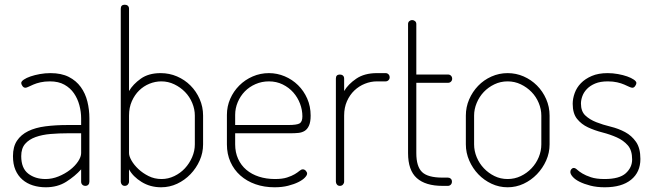

<svg xmlns="http://www.w3.org/2000/svg" viewBox="-20 -788 2773 814"><path d="M194 -478Q240 -478 271.5 -462Q303 -446 322.5 -419Q342 -392 350.5 -357.5Q359 -323 359 -286V-18Q359 -10 354.5 -5Q350 0 342 0Q334 0 329 -5Q324 -10 324 -18V-70Q298 -41 261 -17.5Q224 6 174 6Q145 6 119.5 -2Q94 -10 75 -26.5Q56 -43 45.5 -67.5Q35 -92 35 -126Q35 -166 52 -191.5Q69 -217 99.5 -232Q130 -247 173 -252.5Q216 -258 268 -258H324V-286Q324 -314 316.5 -342Q309 -370 293.5 -392.5Q278 -415 253 -429Q228 -443 192 -443Q169 -443 151.5 -439Q134 -435 121.5 -429.5Q109 -424 100.5 -420Q92 -416 88 -416Q80 -416 75 -423.5Q70 -431 70 -436Q70 -443 81 -450.5Q92 -458 109.5 -464Q127 -470 149 -474Q171 -478 194 -478ZM324 -223H269Q230 -223 194.5 -220Q159 -217 131 -207Q103 -197 86.5 -178Q70 -159 70 -126Q70 -75 99.5 -52Q129 -29 173 -29Q201 -29 228 -40Q255 -51 276.5 -67.5Q298 -84 311 -103.5Q324 -123 324 -139Z M509 -768Q517 -768 522 -763.5Q527 -759 527 -751V-402Q544 -431 577 -454.5Q610 -478 661 -478Q698 -478 730.5 -464Q763 -450 787.5 -425.5Q812 -401 826.5 -368Q841 -335 841 -298V-176Q841 -140 826.5 -107.5Q812 -75 787.5 -49.5Q763 -24 731 -9Q699 6 663 6Q617 6 580.5 -16.5Q544 -39 527 -70V-18Q527 -11 522 -5.5Q517 0 509 0Q501 0 496.5 -5.5Q492 -11 492 -18V-751Q492 -768 509 -768ZM806 -298Q806 -325 795 -351.5Q784 -378 764.5 -398Q745 -418 719 -430.5Q693 -443 664 -443Q638 -443 613.5 -433Q589 -423 570 -404.5Q551 -386 539 -359Q527 -332 527 -298V-139Q527 -126 537.5 -107.5Q548 -89 566.5 -71.5Q585 -54 610 -41.5Q635 -29 665 -29Q693 -29 719 -41.5Q745 -54 764 -74.5Q783 -95 794.5 -121.5Q806 -148 806 -176Z M1120 -478Q1155 -478 1187 -464.5Q1219 -451 1243.5 -427Q1268 -403 1282.5 -370Q1297 -337 1297 -298Q1297 -271 1290 -255.5Q1283 -240 1271.5 -233Q1260 -226 1245 -224.5Q1230 -223 1214 -223H977V-176Q977 -142 989.5 -114.5Q1002 -87 1024.5 -68Q1047 -49 1078 -39Q1109 -29 1146 -29Q1177 -29 1197 -35.5Q1217 -42 1229.5 -49.5Q1242 -57 1249.5 -63.5Q1257 -70 1264 -70Q1271 -70 1276.5 -64Q1282 -58 1282 -52Q1282 -45 1272.5 -35Q1263 -25 1245 -16Q1227 -7 1201.5 -0.5Q1176 6 1144 6Q1100 6 1063 -7Q1026 -20 999 -44Q972 -68 957 -101.5Q942 -135 942 -176V-301Q942 -337 956 -369Q970 -401 994.5 -425.5Q1019 -450 1051.5 -464Q1084 -478 1120 -478ZM1202 -258Q1239 -258 1250.5 -265Q1262 -272 1262 -295Q1262 -322 1252 -348.5Q1242 -375 1223.5 -396Q1205 -417 1178.5 -430Q1152 -443 1120 -443Q1090 -443 1063.5 -431.5Q1037 -420 1018 -400.5Q999 -381 988 -355Q977 -329 977 -301V-258Z M1578 -443Q1552 -443 1527 -433Q1502 -423 1482.5 -404.5Q1463 -386 1451 -359Q1439 -332 1439 -298V-18Q1439 -11 1434 -5.5Q1429 0 1421 0Q1413 0 1408.5 -5.5Q1404 -11 1404 -18V-455Q1404 -472 1421 -472Q1429 -472 1434 -467.5Q1439 -463 1439 -455V-402Q1456 -431 1490.5 -454.5Q1525 -478 1578 -478H1615Q1622 -478 1627 -473Q1632 -468 1632 -460Q1632 -453 1627 -448Q1622 -443 1615 -443Z M1710 -686Q1710 -694 1715.5 -698.5Q1721 -703 1727 -703Q1734 -703 1739.5 -698.5Q1745 -694 1745 -686V-472H1880Q1887 -472 1892 -467Q1897 -462 1897 -454Q1897 -447 1892 -442Q1887 -437 1880 -437H1745V-139Q1745 -82 1769.5 -58.5Q1794 -35 1856 -35H1879Q1886 -35 1891 -30.5Q1896 -26 1896 -18Q1896 -10 1891 -5Q1886 0 1879 0H1856Q1784 0 1747 -33Q1710 -66 1710 -139Z M2132 -478Q2168 -478 2200 -464Q2232 -450 2256.5 -425.5Q2281 -401 2295.5 -368Q2310 -335 2310 -298V-176Q2310 -140 2295.5 -107.5Q2281 -75 2256.5 -49.5Q2232 -24 2200 -9Q2168 6 2132 6Q2096 6 2064 -9Q2032 -24 2008 -49Q1984 -74 1969.5 -107Q1955 -140 1955 -176V-298Q1955 -334 1969 -366.5Q1983 -399 2007 -424Q2031 -449 2063.5 -463.5Q2096 -478 2132 -478ZM2275 -298Q2275 -325 2264 -351.5Q2253 -378 2233.5 -398Q2214 -418 2188 -430.5Q2162 -443 2132 -443Q2102 -443 2076 -430.5Q2050 -418 2031 -398Q2012 -378 2001 -351.5Q1990 -325 1990 -298V-176Q1990 -148 2001 -121.5Q2012 -95 2031.5 -74.5Q2051 -54 2076.5 -41.5Q2102 -29 2132 -29Q2162 -29 2188 -41.5Q2214 -54 2233.5 -74.5Q2253 -95 2264 -121.5Q2275 -148 2275 -176Z M2543 -29Q2606 -29 2633 -53.5Q2660 -78 2660 -112Q2660 -151 2641.5 -172Q2623 -193 2595 -205.5Q2567 -218 2534 -226.5Q2501 -235 2473 -248Q2445 -261 2426.5 -284Q2408 -307 2408 -348Q2408 -370 2416.5 -393.5Q2425 -417 2443 -435.5Q2461 -454 2489 -466Q2517 -478 2556 -478Q2578 -478 2600 -474Q2622 -470 2639 -464Q2656 -458 2667 -450.5Q2678 -443 2678 -436Q2678 -431 2673 -423.5Q2668 -416 2661 -416Q2656 -416 2647.5 -420Q2639 -424 2626.5 -429.5Q2614 -435 2596.5 -439Q2579 -443 2557 -443Q2525 -443 2503.5 -434Q2482 -425 2468.5 -411Q2455 -397 2449 -380.5Q2443 -364 2443 -349Q2443 -316 2461.5 -298.5Q2480 -281 2508 -270Q2536 -259 2569 -251Q2602 -243 2630 -228Q2658 -213 2676.5 -186.5Q2695 -160 2695 -114Q2695 -58 2655.5 -26Q2616 6 2544 6Q2510 6 2483 -1Q2456 -8 2437 -17.5Q2418 -27 2408 -38.5Q2398 -50 2398 -59Q2398 -66 2402.5 -71Q2407 -76 2412 -76Q2419 -76 2427 -68.5Q2435 -61 2449 -52.5Q2463 -44 2485.5 -36.5Q2508 -29 2543 -29Z"/></svg>

Font: AkaAcidDosis
Style: ExtraLight
Weight: 250
Designer: Edgar Tolentino, Pablo Impallari, Igino Marini, Aka-Acid
Foundry: Edgar Tolentino, Pablo Impallari, Igino Marini, Aka-Acid
Version: Version 1.007